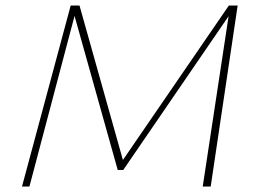

<svg xmlns="http://www.w3.org/2000/svg" viewBox="-20 -678 922 698"><path d="M717 0 815 -645 828 -644 428 -60H408L246 -638L250 -658H269L430 -85H419L812 -658H844L746 0ZM60 0 237 -658H261L87 0Z"/></svg>

Font: Ysabeau Office Thin
Style: Italic
Weight: 250
Italic angle: -12°
Designer: Christian Thalmann (Catharsis Fonts)
Version: Version 2.001;gftools[0.9.30]; featfreeze: tnum,lnum,ss02